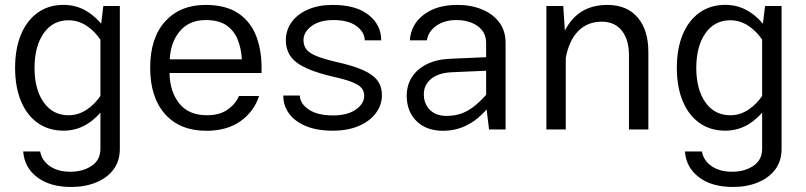

<svg xmlns="http://www.w3.org/2000/svg" viewBox="-20 -530 3300 786"><path d="M271.2 235.4Q328.1 235.4 373.2 217Q418.3 198.7 444.4 164Q470.6 129.2 470.6 79.2V-505.4H403L391.1 -407.8V79.2Q391.1 125.1 354.9 149.1Q318.8 173.1 268 173.1Q217.5 173.1 184.1 150.2Q150.8 127.2 144.5 90.1H74.9Q80 156.2 132.6 195.8Q185.2 235.4 271.2 235.4ZM41.8 -252.1Q41.8 -174.1 65.8 -116.2Q89.8 -58.4 134.3 -26.8Q178.9 4.9 239.9 4.9Q294.7 4.9 339.5 -23.9Q384.3 -52.8 418.6 -105.3L393.4 -140.7Q368.7 -103.3 334.5 -80.8Q300.3 -58.2 260.7 -58.2Q196.1 -58.2 158.8 -111.1Q121.4 -164.1 121.4 -251.9Q121.4 -340.3 158.7 -393.7Q196 -447 260.6 -447Q300 -447 334.3 -424.6Q368.6 -402.3 393.4 -364.2L418.6 -400.1Q384.3 -452.5 339.7 -481.3Q295 -510.1 240.2 -510.1Q179.2 -510.1 134.5 -478.2Q89.8 -446.3 65.8 -388.5Q41.8 -330.7 41.8 -252.1Z M673.9 -231.2H1050.5Q1053.6 -314.5 1030.8 -377.2Q1008 -439.9 956.5 -474.9Q905.1 -509.9 821.6 -509.9Q717.2 -509.9 656 -442.2Q594.8 -374.5 594.8 -252.6Q594.8 -131.1 655.7 -62.9Q716.6 5.4 825.4 5.4Q908.3 5.4 963.7 -33.3Q1019 -72 1040.6 -136.9H958.2Q944.6 -104.5 911.9 -81.4Q879.1 -58.2 827.7 -58.2Q752.8 -58.2 714.1 -106.3Q675.4 -154.5 673.9 -231.2ZM674.8 -287.1Q678.6 -358.2 716.8 -403Q754.9 -447.9 822.3 -447.9Q874.9 -447.9 906.2 -426.8Q937.5 -405.6 952.5 -369.3Q967.5 -332.9 970.2 -287.1Z M1342.2 -509.9Q1283.6 -509.9 1240.4 -490.9Q1197.3 -471.9 1173.7 -439.1Q1150.2 -406.3 1150.2 -365.3Q1150.2 -308.6 1193.1 -275.1Q1236 -241.6 1340.6 -216.7Q1391.8 -205.5 1420.1 -194.4Q1448.4 -183.4 1459.7 -170.1Q1470.9 -156.9 1470.9 -137.9Q1470.9 -105.3 1436.5 -81.4Q1402.2 -57.5 1343.7 -57.5Q1279.7 -57.5 1244.1 -81.5Q1208.5 -105.6 1207.3 -138.8H1139.7Q1139.7 -97.6 1163.4 -65.1Q1187.1 -32.6 1232.4 -13.8Q1277.8 5 1342.2 5Q1403.3 5 1448.6 -14.3Q1493.8 -33.6 1518.6 -66.8Q1543.5 -99.9 1543.5 -140.6Q1543.5 -175.4 1525.3 -200.1Q1507.2 -224.7 1466 -243.1Q1424.8 -261.5 1356.2 -276.5Q1304.2 -288.8 1275 -300.8Q1245.9 -312.8 1234.2 -328.2Q1222.4 -343.6 1222.4 -365.6Q1222.4 -398.9 1255.6 -423.4Q1288.8 -447.9 1344.6 -447.9Q1405.5 -447.9 1438.8 -423.7Q1472.2 -399.4 1473.3 -365H1540.6Q1540.6 -428 1488.9 -469Q1437.3 -509.9 1342.2 -509.9Z M2049.7 -354.8Q2049.7 -404.5 2023.5 -439Q1997.3 -473.5 1952.6 -491.7Q1908 -509.9 1852.5 -509.9Q1768.3 -509.9 1715.5 -470.5Q1662.7 -431 1657.6 -365H1727.6Q1733.7 -402.1 1766.8 -425Q1799.9 -447.9 1848.9 -447.9Q1881.7 -447.9 1909.3 -437.3Q1937 -426.8 1953.5 -406Q1970.1 -385.1 1970.1 -354.8V-97.6L1982.1 0H2049.7ZM2013.1 -135.7 1987.1 -161.1Q1955 -123.1 1927 -99.7Q1899 -76.3 1870.6 -65.9Q1842.3 -55.5 1808.2 -55.5Q1764.8 -55.5 1740 -80.1Q1715.1 -104.7 1715.1 -144.2Q1715.1 -182 1744.5 -206.7Q1773.9 -231.5 1828.7 -234.2L2005.3 -242V-297.4L1823.8 -289.5Q1767.3 -287.2 1727.3 -267.2Q1687.4 -247.3 1666.2 -214.1Q1645 -180.8 1645 -138.1Q1645 -73.6 1685.2 -34.1Q1725.4 5.4 1793.9 5.4Q1857.1 5.4 1910.3 -28Q1963.6 -61.4 2013.1 -135.7Z M2296.1 0V-348.3L2285.8 -505.4H2216.7V0ZM2634.2 -317.1Q2634.2 -407.2 2590.3 -458.6Q2546.5 -509.9 2466.1 -509.9Q2382 -509.9 2330.5 -458.3Q2279 -406.6 2260.3 -304.5L2295.9 -291.9Q2309 -363.8 2346.8 -402.5Q2384.6 -441.2 2443.7 -441.2Q2496.3 -441.2 2525.6 -404.4Q2554.8 -367.7 2554.8 -304.1V0H2634.2Z M2980.2 235.4Q3037.1 235.4 3082.2 217Q3127.2 198.7 3153.4 164Q3179.6 129.2 3179.6 79.2V-505.4H3112L3100 -407.8V79.2Q3100 125.1 3063.9 149.1Q3027.8 173.1 2977 173.1Q2926.5 173.1 2893.1 150.2Q2859.8 127.2 2853.5 90.1H2783.9Q2789 156.2 2841.6 195.8Q2894.2 235.4 2980.2 235.4ZM2750.8 -252.1Q2750.8 -174.1 2774.8 -116.2Q2798.8 -58.4 2843.3 -26.8Q2887.8 4.9 2948.8 4.9Q3003.7 4.9 3048.5 -23.9Q3093.3 -52.8 3127.6 -105.3L3102.4 -140.7Q3077.7 -103.3 3043.5 -80.8Q3009.3 -58.2 2969.7 -58.2Q2905.1 -58.2 2867.7 -111.1Q2830.4 -164.1 2830.4 -251.9Q2830.4 -340.3 2867.7 -393.7Q2905 -447 2969.6 -447Q3009 -447 3043.3 -424.6Q3077.6 -402.3 3102.4 -364.2L3127.6 -400.1Q3093.3 -452.5 3048.7 -481.3Q3004 -510.1 2949.2 -510.1Q2888.2 -510.1 2843.5 -478.2Q2798.8 -446.3 2774.8 -388.5Q2750.8 -330.7 2750.8 -252.1Z"/></svg>

Font: Estedad-FD VF
Style: Regular
Weight: 100
Designer: Amin Abedi
Version: Version 7.3